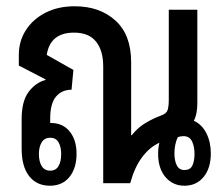

<svg xmlns="http://www.w3.org/2000/svg" viewBox="-20 -584 715 612"><path d="M139 8Q97 8 73 -22.5Q49 -53 49 -110V-204Q49 -262 71.5 -291.5Q94 -321 125 -329V-331L40 -375V-409Q40 -453 62.5 -488Q85 -523 125 -543.5Q165 -564 218 -564Q298 -564 348 -518.5Q398 -473 398 -386V-153H400Q419 -177 443 -191.5Q467 -206 494 -216Q511 -222 514.5 -234Q518 -246 518 -267V-553H609V-254Q609 -240 606.5 -225.5Q604 -211 598 -199Q624 -187 638 -159Q652 -131 652 -95Q652 -48 629 -20Q606 8 568 8Q531 8 507.5 -19.5Q484 -47 484 -94Q484 -112 488 -129Q457 -115 433 -83Q409 -51 395 0H309V-372Q309 -423 286 -451.5Q263 -480 216 -480Q140 -480 129 -409L214 -361L208 -298Q177 -298 158.5 -276Q140 -254 140 -206V-192H142Q180 -192 202 -165Q224 -138 224 -94Q224 -48 201.5 -20Q179 8 139 8ZM568 -42Q586 -42 593 -56Q600 -70 600 -94Q600 -117 592 -133.5Q584 -150 565 -150Q555 -150 547 -147Q541 -135 538.5 -121.5Q536 -108 536 -95Q536 -72 543.5 -57Q551 -42 568 -42ZM140 -40Q158 -40 166.5 -54.5Q175 -69 175 -93Q175 -116 166.5 -130.5Q158 -145 140 -145Q122 -145 113 -130.5Q104 -116 104 -93Q104 -69 113 -54.5Q122 -40 140 -40Z"/></svg>

Font: Noto Sans Thai Looped ExtraCondensed Medium
Style: Regular
Weight: 500
Width: 2
Designer: Sasikarn Vongin, Ben Mitchell
Foundry: The Fontpad Ltd
Version: Version 1.001; ttfautohint (v1.8.4.7-5d5b)